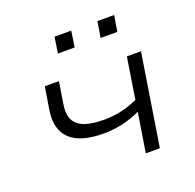

<svg xmlns="http://www.w3.org/2000/svg" viewBox="-125 -843 985 972"><g transform="rotate(-20 367.0 -356.5)"><path d="M499 0 533 -212Q490 -191 439 -179Q388 -167 335 -167Q209 -167 154.5 -219.5Q100 -272 115 -371L135 -494H211L192 -375Q184 -323 200 -292Q216 -261 256 -246.5Q296 -232 361 -232Q409 -232 453.5 -242Q498 -252 542 -272L577 -494H653L575 0ZM484 -627 498 -713H588L574 -627ZM254 -627 267 -713H357L344 -627Z"/></g></svg>

Font: Nunito Sans 7pt Expanded Light
Style: Italic
Weight: 300
Width: 7
Italic angle: -9°
Designer: Vernon Adams
Foundry: Vernon Adams
Version: Version 3.101;gftools[0.9.27]